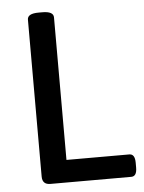

<svg xmlns="http://www.w3.org/2000/svg" viewBox="-51 -743 587 785"><g transform="rotate(-5 242.0 -351.0)"><path d="M124 0Q91 0 91 -33V-677Q91 -702 137 -702H152Q198 -702 198 -677V-92H456Q479 -92 479 -56V-36Q479 0 456 0Z"/></g></svg>

Font: Asap Medium
Style: Regular
Weight: 500
Designer: Pablo Cosgaya
Foundry: Omnibus-Type
Version: Version 3.001; ttfautohint (v1.8.3)